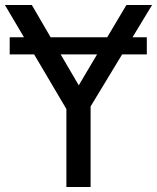

<svg xmlns="http://www.w3.org/2000/svg" viewBox="-25 -747 628 767"><path d="M582.5 -727.1 504.4 -598.1H561.5V-529.8H462.9L336.9 -321.8V0H240.2V-311.5L111.3 -529.8H13.7V-598.1H70.8L-5.4 -727.1H102.1L177.2 -598.1H403.3L480 -727.1ZM289.6 -406.2 362.8 -529.8H217.3Z"/></svg>

Font: SG Kara Bold
Style: Regular
Weight: 400
Designer: Damoon Khanjanzadeh
Version: Version 1.000